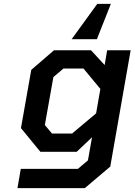

<svg xmlns="http://www.w3.org/2000/svg" viewBox="-20 -782 693 989"><path d="M349 -580 481 -762H551L479 -580ZM70 187 87 88H381L433 44L454 -75L375 0H188L88 -122L141 -422L258 -523H449L519 -447L532 -523H653L548 76L417 187ZM351 -94 475 -198 497 -324 410 -429H307L255 -385L211 -138L248 -94Z"/></svg>

Font: Tomorrow Medium
Style: Italic
Weight: 500
Italic angle: -10°
Designer: Tony de Marco, Monica Rizzolli
Foundry: Just in Type
Version: Version 2.002